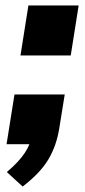

<svg xmlns="http://www.w3.org/2000/svg" viewBox="-20 -528 312 703"><path d="M63 155 5 102Q50 64 72 30Q94 -4 100 -43L131 0H4L33 -182H217L197 -58Q187 5 157.5 55Q128 105 63 155ZM55 -325 84 -508H268L239 -325Z"/></svg>

Font: Mulish ExtraLight Black
Style: Italic
Weight: 900
Italic angle: -9°
Version: Version 3.603